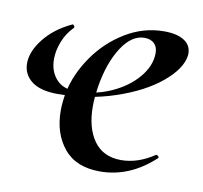

<svg xmlns="http://www.w3.org/2000/svg" viewBox="-55 -458 560 529"><g transform="rotate(10 224.5 -193.5)"><path d="M121 -135Q121 -157 126 -185Q137 -239 171.5 -288.5Q206 -338 256.5 -368.5Q307 -399 364 -399Q402 -399 422 -385Q442 -371 440 -345Q435 -307 388 -268Q341 -229 265 -203.5Q189 -178 105 -178Q56 -178 31.5 -197Q7 -216 7 -247Q7 -280 35 -315.5Q63 -351 110 -373L112 -374Q115 -374 117 -370.5Q119 -367 117 -365Q98 -346 88 -320.5Q78 -295 78 -271Q78 -238 97 -216Q116 -194 153 -194Q204 -194 249.5 -214Q295 -234 323 -267Q351 -300 351 -336Q351 -353 341 -362.5Q331 -372 314 -372Q278 -372 250 -328.5Q222 -285 211 -218Q206 -185 206 -162Q206 -101 232 -65Q258 -29 308 -29Q355 -29 401 -60H402Q405 -60 407.5 -57Q410 -54 408 -52Q339 12 256 12Q189 12 155 -29.5Q121 -71 121 -135Z"/></g></svg>

Font: Cormorant Garamond SemiBold
Style: Italic
Weight: 600
Italic angle: -10°
Designer: Christian Thalmann (Catharsis Fonts)
Foundry: Catharsis Fonts
Version: Version 4.000